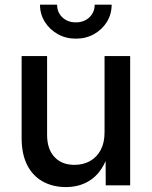

<svg xmlns="http://www.w3.org/2000/svg" viewBox="-20 -778 637 806"><path d="M256.8 7.3Q201.7 7.3 159.4 -16.1Q117.2 -39.6 94 -85.4Q70.8 -131.3 70.8 -198.7V-542.5H177.7V-211.9Q177.7 -152.3 208.5 -119.1Q239.3 -85.9 292.5 -85.9Q329.1 -85.9 357.7 -101.8Q386.2 -117.7 402.6 -148.2Q418.9 -178.7 418.9 -222.2V-542.5H526.4V0H423.8L423.3 -132.8H435.5Q411.1 -59.6 365.5 -26.1Q319.8 7.3 256.8 7.3ZM298.3 -615.7Q256.3 -615.7 222.4 -634.8Q188.5 -653.8 168.2 -686.3Q147.9 -718.8 147.9 -758.3H219.7Q219.7 -726.1 241.9 -705.1Q264.2 -684.1 298.3 -684.1Q332.5 -684.1 355 -705.1Q377.4 -726.1 377.4 -758.3H448.7Q448.7 -718.8 429 -686.5Q409.2 -654.3 375.2 -635Q341.3 -615.7 298.3 -615.7Z"/></svg>

Font: Inter 16pt Medium
Style: Regular
Weight: 500
Version: Version 4.001;git-66647c0bb